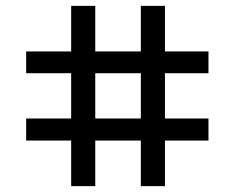

<svg xmlns="http://www.w3.org/2000/svg" viewBox="-20 -651 797 653"><path d="M222 -631H304V-476H459V-631H541V-476H689V-402H541V-248H689V-173H541V-18H459V-173H304V-18H222V-173H69V-248H222V-402H69V-476H222ZM304 -248H459V-402H304Z"/></svg>

Font: Syne Medium
Style: Regular
Weight: 500
Designer: Lucas Descroix
Foundry: Bonjour Monde
Version: Version 2.200; ttfautohint (v1.8.4)